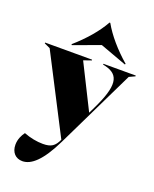

<svg xmlns="http://www.w3.org/2000/svg" viewBox="-202 -847 921 1148"><g transform="rotate(20 258.5 -273.5)"><path d="M84 205C140 205 200 153 267 15L510 -486L547 -503V-508H341V-503L354 -500C453 -477 460 -407 379 -241L361 -204L220 -486L269 -503V-508H-30V-503L7 -486L260 5C239 50 217 66 164 66C126 66 83 58 42 42C27 62 12 91 12 126C12 175 41 205 84 205ZM122 -553 125 -548 294 -610 463 -548 466 -553C394 -615 333 -686 296 -752H291C255 -686 193 -615 122 -553Z"/></g></svg>

Font: Nyght Serif Dark
Style: Regular
Weight: 800
Designer: Maksym Kobuzan
Version: Version 0.410;Glyphs 3.1.2 (3151)